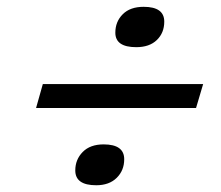

<svg xmlns="http://www.w3.org/2000/svg" viewBox="-20 -612 654 569"><path d="M383.8 -472.2Q321.8 -472.2 321.8 -515.1Q321.8 -547.9 343.8 -569.8Q365.7 -591.8 405.8 -591.8Q466.8 -591.8 466.8 -547.9Q466.8 -514.6 444.8 -493.4Q422.9 -472.2 383.8 -472.2ZM86.9 -292 106.9 -362.8H582L561 -292ZM265.1 -63Q203.1 -63 203.1 -106.9Q203.1 -139.2 225.1 -161.6Q247.1 -184.1 287.1 -184.1Q348.1 -184.1 348.1 -140.1Q348.1 -106.9 325.9 -85Q303.7 -63 265.1 -63Z"/></svg>

Font: IntelOne Mono
Style: Italic
Weight: 400
Italic angle: -16°
Designer: Fred Shallcrass
Foundry: Frere-Jones Type LLC
Version: Version 1.200;hotconv 1.1.0;makeotfexe 2.6.0;FJTRelease1.2